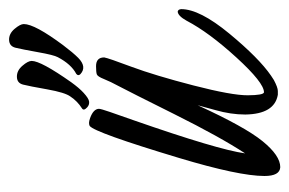

<svg xmlns="http://www.w3.org/2000/svg" viewBox="-128 -505 643 427"><g transform="rotate(-90 193.5 -291.5)"><path d="M242.7 -443.4Q264.2 -454.6 279.8 -484.4Q284.7 -493.2 291 -528.8Q297.4 -564.5 300.8 -578.4Q304.2 -592.3 318.1 -592.8Q332 -593.3 342.8 -580.6Q353.5 -567.9 353.5 -560.1Q353.5 -535.6 306.2 -472.2Q290 -450.7 278.3 -439Q258.3 -419.4 242.2 -434.1Q237.3 -439 242.7 -443.4ZM192.4 -456.5Q201.2 -468.3 208.3 -508.1Q215.3 -547.9 218.8 -561.5Q222.2 -575.2 236.1 -575.4Q250 -575.7 260.7 -563.2Q271.5 -550.8 271.5 -542.5Q271.5 -522 224.1 -454.6Q211.4 -437 200.7 -427.2Q188 -415.5 180.9 -414.8Q173.8 -414.1 168.5 -418.9Q159.7 -426.8 166 -430.7Q182.1 -440.9 192.4 -456.5ZM144.5 -412.6Q164.6 -405.3 165 -393.1Q165 -388.7 158.2 -369.1Q158.2 -369.1 139.6 -315.9Q74.2 -128.4 65.9 -67.9Q102.1 -123 153.1 -225.3Q204.1 -327.6 214.8 -347.7Q225.6 -367.7 231.2 -381.8Q236.8 -396 241.7 -397.7Q246.6 -399.4 259.8 -399.4Q279.3 -399.4 279.3 -381.3Q277.8 -372.1 258.5 -320.6Q239.3 -269 217 -182.9Q194.8 -96.7 195.1 -61.8Q195.3 -26.9 201.7 -25.9Q223.1 -25.9 279.1 -87.2Q335 -148.4 360.8 -197.8Q371.6 -217.3 381.3 -217.8Q386.2 -216.8 386.7 -210Q386.7 -168.9 332.3 -103Q277.8 -37.1 238.8 -10.3L229 -3.9Q212.4 4.9 204.6 4.9H196.3Q153.3 -2.4 152.3 -67.4Q152.3 -99.6 162.1 -133.8L172.9 -173.3Q125 -68.4 93 -29.1Q61 10.3 35.2 10.3Q15.6 9.3 15.6 -24.9Q15.6 -81.5 55.7 -214.8Q112.3 -402.8 127 -413.6Q129.9 -415 133.8 -415Q137.7 -415 144.5 -412.6Z"/></g></svg>

Font: Kristi
Style: Regular
Weight: 400
Italic angle: -15°
Version: Version 1.004